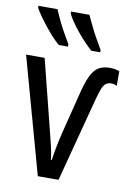

<svg xmlns="http://www.w3.org/2000/svg" viewBox="-86 -821 608 876"><g transform="rotate(10 217.5 -383.0)"><path d="M391 -544Q401 -544 408.5 -543Q416 -542 423 -540Q430 -538 435 -536V-468Q429 -472 421.5 -473.5Q414 -475 406 -475Q392 -474 382.5 -466Q373 -458 365.5 -438Q358 -418 349 -384L248 0H152L3 -537H89L172 -207Q181 -173 188 -142Q195 -111 198 -84H202Q205 -108 211.5 -141.5Q218 -175 226 -209L272 -392Q286 -451 301 -484Q316 -517 337 -530.5Q358 -544 391 -544ZM256 -766Q265 -747 278 -719.5Q291 -692 306.5 -665Q322 -638 334 -617V-606H293Q278 -619 259.5 -638.5Q241 -658 223 -680Q205 -702 191.5 -722Q178 -742 171 -757V-766ZM108 -766Q119 -740 131.5 -714Q144 -688 158 -663.5Q172 -639 185 -617V-606H142Q127 -619 109 -638.5Q91 -658 74 -679.5Q57 -701 42.5 -721.5Q28 -742 20 -757V-766Z"/></g></svg>

Font: Noto Sans Display Condensed
Style: Regular
Weight: 400
Width: 3
Designer: Monotype Design Team
Foundry: Monotype Imaging Inc.
Version: Version 2.003